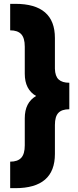

<svg xmlns="http://www.w3.org/2000/svg" viewBox="-20 -860 405 1000"><path d="M33 120V-18Q72 -18 90.5 -38Q109 -58 109 -103V-244Q109 -326 168 -360Q109 -394 109 -476V-617Q109 -662 90.5 -682Q72 -702 33 -702V-840H60Q266 -840 266 -662V-502Q267 -463 285.5 -446Q304 -429 341 -429V-291Q302 -291 284 -272Q266 -253 266 -209V-58Q266 120 60 120Z"/></svg>

Font: Cooper Hewitt
Style: Bold
Weight: 711
Designer: Village Type and Design LLC
Foundry: Cooper Hewitt Smithsonian Design Museum
Version: 1.000